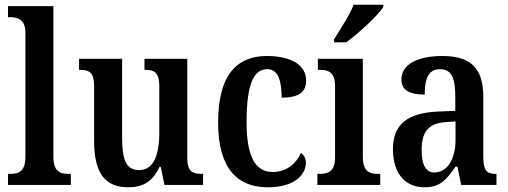

<svg xmlns="http://www.w3.org/2000/svg" viewBox="-20 -786 2161 816"><path d="M14 0H281V-47H271C233 -47 207 -59 207 -120V-760H14V-713H24C52 -713 88 -705 88 -648V-120C88 -59 62 -47 24 -47H14Z M525 10C585 10 628 -12 658 -77H663L679 0H843V-47H837C802 -47 776 -54 776 -113V-536H594V-489H598C632 -489 657 -481 657 -420V-221C657 -126 632 -63 571 -63C514 -63 499 -111 499 -202V-536H316V-489H320C360 -489 380 -478 380 -420V-187C380 -51 426 10 525 10Z M1118 10C1237 10 1280 -48 1280 -94C1280 -113 1272 -127 1259 -136C1239 -91 1198 -55 1139 -55C1061 -55 1028 -128 1028 -266C1028 -441 1063 -492 1117 -492C1164 -492 1177 -437 1177 -371C1258 -371 1281 -400 1281 -444C1281 -506 1223 -548 1114 -548C998 -548 907 -481 907 -265C907 -65 993 10 1118 10Z M1400 -619V-606H1451C1506 -646 1587 -721 1609 -756V-766H1483C1466 -721 1427 -664 1400 -619ZM1329 0H1596V-47H1586C1548 -47 1522 -59 1522 -120V-536H1331V-489H1342C1378 -489 1404 -477 1404 -420V-117C1404 -59 1377 -47 1339 -47H1329Z M1784 10C1852 10 1878 -23 1916 -78H1924L1940 0H2090V-47H2087C2048 -47 2034 -63 2034 -118V-375C2034 -502 1975 -548 1859 -548C1760 -548 1686 -515 1686 -448C1686 -404 1719 -384 1785 -384C1785 -450 1800 -492 1850 -492C1903 -492 1915 -448 1915 -373V-315L1844 -312C1714 -307 1650 -259 1650 -152C1650 -41 1709 10 1784 10ZM1826 -53C1789 -53 1772 -87 1772 -147C1772 -222 1797 -261 1873 -267L1916 -270V-191C1916 -110 1881 -53 1826 -53Z"/></svg>

Font: Noto Serif Georgian Condensed SemiBold
Style: Regular
Weight: 600
Width: 3
Designer: Monotype Design Team, Akaki Razmadze
Foundry: Google LLC
Version: Version 2.003